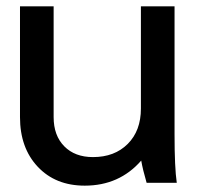

<svg xmlns="http://www.w3.org/2000/svg" viewBox="-20 -576 627 605"><path d="M442 0Q430 -41 425 -70Q356 9 247 9Q155 9 99 -50.5Q43 -110 43 -207V-556H149V-207Q149 -149 182.5 -115Q216 -81 273 -81Q341 -81 382.5 -122.5Q424 -164 424 -234V-556H530V-153Q530 -48 537 0Z"/></svg>

Font: LT Superior Semi-bold
Style: Regular
Weight: 600
Designer: Daniel Lyons
Foundry: LyonsType
Version: Version 1.0